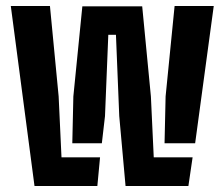

<svg xmlns="http://www.w3.org/2000/svg" viewBox="-20 -620 748 640"><path d="M95 0 16 -600H146.5L175.5 -298.5L185 -95.5H313.5L304.5 0ZM528.5 -142.5 532 -298.5 562 -600H692.5L630.5 -142.5ZM398.5 0 377.5 -233 366.5 -504H341L330 -233L319.5 -142.5H221L224.5 -298.5L254.5 -599H454L483 -298.5L492.5 -95.5H622L608 0Z"/></svg>

Font: Big Shoulders Stencil Display ExtraBold
Style: Regular
Weight: 800
Designer: Patric King
Foundry: XO Type Co
Version: Version 1.000